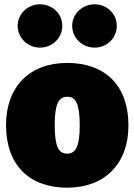

<svg xmlns="http://www.w3.org/2000/svg" viewBox="-20 -849 624 891"><path d="M165 -829C109 -829 62 -785 62 -729C62 -673 109 -628 165 -628C224 -628 269 -673 269 -729C269 -785 224 -829 165 -829ZM419 -829C362 -829 315 -785 315 -729C315 -673 362 -628 419 -628C477 -628 522 -673 522 -729C522 -785 477 -829 419 -829ZM292 -557C117 -557 8 -446 8 -269C8 -79 120 22 292 22C467 22 576 -90 576 -266C576 -457 464 -557 292 -557ZM292 -400C333 -400 350 -365 350 -266C350 -174 333 -136 292 -136C251 -136 234 -170 234 -269C234 -362 250 -400 292 -400Z"/></svg>

Font: Fira Sans Ultra
Style: Regular
Weight: 950
Designer: Carrois Corporate & Edenspiekermann AG
Foundry: Carrois Corporate GbR & Edenspiekermann AG
Version: Version 4.203;PS 004.203;hotconv 1.0.88;makeotf.lib2.5.64775